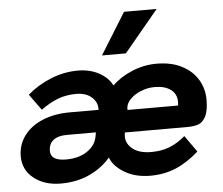

<svg xmlns="http://www.w3.org/2000/svg" viewBox="-53 -803 1015 873"><g transform="rotate(-5 454.5 -366.5)"><path d="M19 -129Q19 -182 49.5 -223Q80 -264 134 -286.5Q188 -309 258 -309H390V-314Q390 -345 364.5 -367.5Q339 -390 294 -390Q251 -390 213.5 -376.5Q176 -363 133 -332L80 -405Q127 -446 187.5 -470.5Q248 -495 311 -495Q365 -495 406.5 -473Q448 -451 467 -414H468Q503 -449 557.5 -472Q612 -495 670 -495Q738 -495 786 -470Q834 -445 858.5 -403.5Q883 -362 883 -313Q883 -262 869.5 -236Q856 -210 835.5 -203Q815 -196 786 -196H500L499 -188Q494 -150 524.5 -123.5Q555 -97 613 -97Q659 -97 696 -111.5Q733 -126 768 -156L821 -81Q769 -35 716 -12.5Q663 10 599 10Q531 10 482 -19Q433 -48 418 -88H417Q377 -42 319.5 -16Q262 10 191 10Q116 10 67.5 -28.5Q19 -67 19 -129ZM752 -297Q753 -303 753 -314Q753 -350 726 -370Q699 -390 653 -390Q620 -390 589.5 -377.5Q559 -365 540 -345Q521 -325 521 -303V-297ZM365 -187 369 -208H236Q196 -208 174.5 -191Q153 -174 153 -142Q153 -97 223 -97Q282 -97 320 -123Q358 -149 365 -187ZM544 -743H693L536 -554H427Z"/></g></svg>

Font: Niramit
Style: Bold Italic
Weight: 700
Italic angle: -10°
Designer: Katatrad Aksorn Co.,Ltd.
Foundry: Cadson Demak Co.,Ltd.
Version: Version 1.001; ttfautohint (v1.6)